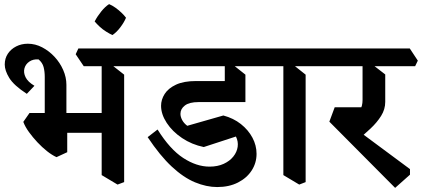

<svg xmlns="http://www.w3.org/2000/svg" viewBox="-20 -859 2046 931"><path d="M302 -235 197 -262V-486Q197 -512 191.5 -533.5Q186 -555 167 -571Q141 -573 122.5 -560.5Q104 -548 98.5 -527.5Q93 -507 104 -484.5Q115 -462 147 -443L110 -404Q47 -445 25 -481Q3 -517 3 -546Q3 -576 18 -598.5Q33 -621 58.5 -634Q84 -647 115 -647Q151 -647 184.5 -629.5Q218 -612 244.5 -583.5Q271 -555 286.5 -519.5Q302 -484 302 -448ZM254 -97Q232 -107 208 -126Q184 -145 161.5 -169Q139 -193 120.5 -218.5Q102 -244 93 -268L123 -311H239L306 -275V-121ZM216 -215 185 -311H513L535 -215ZM550 36 473 -10V-571L508 -555L582 -497V24ZM386 -538 347 -596 360 -624H667L705 -565L692 -538Z M525 -689Q512 -695 495 -705.5Q478 -716 463.5 -729.5Q449 -743 439 -755Q452 -780 471 -803.5Q490 -827 509 -839Q524 -833 540 -821.5Q556 -810 569.5 -797Q583 -784 591 -773Q582 -751 563.5 -726.5Q545 -702 525 -689Z M1033 48Q981 48 925.5 25Q870 2 813 -51Q756 -104 696 -194L744 -231Q804 -135 868.5 -93Q933 -51 996 -51Q1035 -51 1064.5 -64.5Q1094 -78 1111.5 -100Q1129 -122 1132.5 -147.5Q1136 -173 1124 -197L968 -146Q910 -158 863 -189.5Q816 -221 788.5 -263Q761 -305 761 -346Q761 -376 778.5 -403.5Q796 -431 833.5 -448.5Q871 -466 930 -466H1090L1170 -364H943Q898 -364 876.5 -347.5Q855 -331 855 -307Q855 -293 863 -277.5Q871 -262 888 -249L1063 -299Q1112 -286 1148 -257.5Q1184 -229 1204 -191.5Q1224 -154 1224 -113Q1224 -69 1200.5 -32.5Q1177 4 1134 26Q1091 48 1033 48ZM669 -538 630 -596 643 -624H1271L1310 -565L1297 -538ZM1170 -364 1070 -377V-571L1097 -555L1170 -497Z M1431 36 1354 -10V-571L1389 -555L1462 -497V24ZM1271 -538 1232 -596 1245 -624H1547L1586 -565L1573 -538Z M1896 52 1577 -269 1603 -339H1742L1701 -237L1968 -39V-12ZM1710 -177 1643 -270Q1670 -279 1691 -291.5Q1712 -304 1725 -324Q1738 -344 1738 -374V-565L1782 -549L1848 -498V-365Q1848 -329 1828 -297Q1808 -265 1776.5 -235.5Q1745 -206 1710 -177ZM1547 -538 1508 -596 1521 -624H1967L2006 -565L1993 -538Z"/></svg>

Font: Eczar Medium
Style: Regular
Weight: 500
Designer: Vaibhav Singh
Foundry: Rosetta Type Foundry
Version: Version 2.000